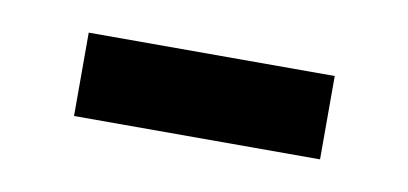

<svg xmlns="http://www.w3.org/2000/svg" viewBox="-28 -390 395 186"><g transform="rotate(10 170.0 -297.0)"><path d="M49 -338H291V-256H49Z"/></g></svg>

Font: malayalam25
Style: Book
Weight: 400
Designer: Jelle Bosma - Monotype Design Team
Foundry: Monotype Imaging Inc.
Version: Version 2.003